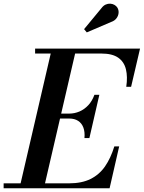

<svg xmlns="http://www.w3.org/2000/svg" viewBox="-66 -1011 772 1031"><path d="M38.5 0 212.5 -750H343.5L169.5 0ZM-46.5 0V-26.5H304.5Q373 -26.5 420 -49.8Q467 -73 497.8 -117.2Q528.5 -161.5 548 -225H574L522.5 0ZM387.5 -269.5Q390.5 -303 381.5 -326.5Q372.5 -350 353.2 -362.2Q334 -374.5 305.5 -374.5H237.5V-401H305.5Q334 -401 360.5 -412.2Q387 -423.5 408 -446Q429 -468.5 441 -502H467.5L414 -269.5ZM612 -545Q620 -598.5 610.2 -638.8Q600.5 -679 568.8 -701.2Q537 -723.5 478.5 -723.5H122.5V-750H686L638 -545ZM400 -837 385.5 -854.5 479 -967.5Q489 -981 501.5 -986.5Q514 -992 526.2 -991.2Q538.5 -990.5 548.5 -984.8Q558.5 -979 564 -970.5Q572 -957.5 570.8 -941.8Q569.5 -926 559.5 -912.8Q549.5 -899.5 532 -893.5Z"/></svg>

Font: Bodoni Moda 9pt SemiBold
Style: Italic
Weight: 600
Italic angle: -13°
Designer: Owen Earl
Foundry: indestructible type
Version: Version 2.004